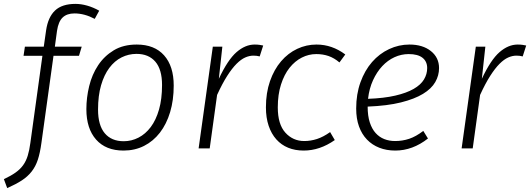

<svg xmlns="http://www.w3.org/2000/svg" viewBox="-72 -763 2725 987"><path d="M146 -476H49L56 -523H153L165 -607Q175 -675 211 -709Q247 -743 316 -743Q345 -743 376.5 -734Q408 -725 438 -708L415 -666Q362 -694 311 -694Q272 -694 250 -673Q228 -652 221 -604L210 -523H348L334 -476H203L141 -29Q134 23 122.5 58Q111 93 90.5 119Q70 145 40 164.5Q10 184 -35 204L-52 158Q-16 141 8 124Q32 107 47 86Q62 65 70.5 37.5Q79 10 84 -28Z M372 -202Q372 -261 386.5 -320.5Q401 -380 432.5 -427.5Q464 -475 513 -504.5Q562 -534 631 -534Q722 -534 771.5 -478.5Q821 -423 821 -323Q821 -248 802.5 -186.5Q784 -125 750 -81Q716 -37 668.5 -13Q621 11 563 11Q472 11 422 -45.5Q372 -102 372 -202ZM630 -486Q589 -486 553 -468Q517 -450 490 -414Q463 -378 447.5 -324.5Q432 -271 432 -200Q432 -119 466.5 -78Q501 -37 564 -37Q604 -37 640 -55.5Q676 -74 703 -110Q730 -146 745.5 -200Q761 -254 761 -326Q761 -406 726.5 -446Q692 -486 630 -486Z M1053 -358Q1099 -456 1144 -495Q1189 -534 1237 -534Q1251 -534 1261.5 -532.5Q1272 -531 1281 -529L1263 -473Q1256 -475 1247.5 -476Q1239 -477 1231 -477Q1210 -477 1188.5 -467.5Q1167 -458 1144 -435Q1121 -412 1096 -373Q1071 -334 1044 -275L1006 0H949L1022 -523H1071Z M1673 -442Q1646 -465 1617 -475Q1588 -485 1554 -485Q1515 -485 1479.5 -467Q1444 -449 1416.5 -414.5Q1389 -380 1372.5 -328.5Q1356 -277 1356 -211Q1356 -124 1395 -81Q1434 -38 1492 -38Q1525 -38 1557.5 -48.5Q1590 -59 1625 -84L1649 -43Q1572 11 1489 11Q1445 11 1409.5 -3.5Q1374 -18 1348.5 -46.5Q1323 -75 1309 -116.5Q1295 -158 1295 -211Q1295 -286 1316 -346Q1337 -406 1373 -448Q1409 -490 1456 -512Q1503 -534 1555 -534Q1635 -534 1703 -483Z M2185 -413Q2185 -375 2165.5 -341Q2146 -307 2102.5 -280.5Q2059 -254 1989 -236.5Q1919 -219 1818 -215Q1818 -167 1829 -133.5Q1840 -100 1859 -79Q1878 -58 1903.5 -48Q1929 -38 1959 -38Q1997 -38 2031.5 -49.5Q2066 -61 2104 -90L2128 -51Q2049 11 1960 11Q1915 11 1878 -3.5Q1841 -18 1814.5 -45.5Q1788 -73 1773.5 -113Q1759 -153 1759 -205Q1759 -279 1781 -340Q1803 -401 1840.5 -444Q1878 -487 1928 -510.5Q1978 -534 2033 -534Q2101 -534 2143 -500.5Q2185 -467 2185 -413ZM2029 -485Q1991 -485 1956 -469Q1921 -453 1893 -423Q1865 -393 1845.5 -350.5Q1826 -308 1820 -255Q1902 -258 1960 -271.5Q2018 -285 2054.5 -306Q2091 -327 2107.5 -354.5Q2124 -382 2124 -413Q2124 -447 2100 -466Q2076 -485 2029 -485Z M2405 -358Q2451 -456 2496 -495Q2541 -534 2589 -534Q2603 -534 2613.5 -532.5Q2624 -531 2633 -529L2615 -473Q2608 -475 2599.5 -476Q2591 -477 2583 -477Q2562 -477 2540.5 -467.5Q2519 -458 2496 -435Q2473 -412 2448 -373Q2423 -334 2396 -275L2358 0H2301L2374 -523H2423Z"/></svg>

Font: Glekhifnjqigglhiwekvrgaqftz
Style: Regular
Weight: 300
Italic angle: -8°
Designer: Carrois Corporate & Edenspiekermann
Foundry: Carrois Corporate GbR & Edenspiekermann AG
Version: Version 2.001